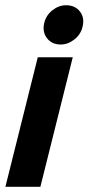

<svg xmlns="http://www.w3.org/2000/svg" viewBox="-20 -721 341 741"><path d="M0.8 0 125.8 -500H260.8L135.8 0ZM214.2 -549.2Q180 -549.2 161.2 -573.8Q142.5 -598.3 150.8 -632.5Q157.5 -661.7 182.1 -681.2Q206.7 -700.8 235 -700.8Q270 -700.8 288.8 -676.2Q307.5 -651.7 298.3 -616.7Q291.7 -588.3 267.1 -568.8Q242.5 -549.2 214.2 -549.2Z"/></svg>

Font: Funnel Sans Light
Style: Bold Italic
Weight: 700
Italic angle: -14.036°
Version: Version 1.000